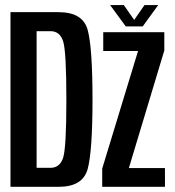

<svg xmlns="http://www.w3.org/2000/svg" viewBox="-20 -722 678 742"><path d="M20.5 0V-675H206.5Q300.5 -675 319 -605.8Q337.5 -536.5 337.5 -337.8Q337.5 -139 319 -69.5Q300.5 0 206.5 0ZM121.5 -73.5H175.5Q211 -73.5 223.8 -111.8Q236.5 -150 236.5 -337.5Q236.5 -524.5 223.8 -563Q211 -601.5 175.5 -601.5H121.5ZM375 0V-70.5L513.5 -525H379V-597.5H615V-527L478 -72.5H617.5V0ZM466 -620 405.5 -702.5H458.5L498.5 -645L538.5 -702.5H591.5L531.5 -620Z"/></svg>

Font: Anybody Condensed Medium
Style: Regular
Weight: 500
Width: 3
Designer: Tyler Finck
Foundry: Etcetera Type Company
Version: Version 1.010; ttfautohint (v1.8.3) -l 8 -r 50 -G 200 -x 14 